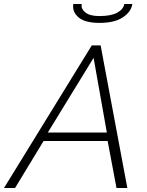

<svg xmlns="http://www.w3.org/2000/svg" viewBox="-63 -936 732 956"><path d="M394 -710H438L571 0H517L473 -234H154L12 0H-43ZM469 -276 403 -648 175 -276ZM433 -822Q360 -822 328 -849.5Q296 -877 302 -916H344Q339 -893 361.5 -874.5Q384 -856 431 -856Q489 -856 520 -872.5Q551 -889 556 -916H596Q590 -877 548.5 -849.5Q507 -822 433 -822Z"/></svg>

Font: Raleway Light
Style: Italic
Weight: 300
Italic angle: -12°
Designer: Matt McInerney, Pablo Impallari, Rodrigo Fuenzalida
Foundry: Matt McInerney, Pablo Impallari, Rodrigo Fuenzalida
Version: Version 4.026